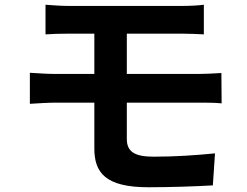

<svg xmlns="http://www.w3.org/2000/svg" viewBox="-20 -755 1040 810"><path d="M106 -448V-317C136 -319 186 -322 215 -322H378V-129C378 -28 423 35 606 35C700 35 813 31 878 27L887 -108C807 -100 718 -94 629 -94C549 -94 515 -114 515 -169V-322H820C842 -322 887 -322 915 -319L914 -447C888 -445 838 -443 817 -443H515V-613H750C786 -613 814 -611 840 -610V-735C816 -732 784 -730 750 -730C662 -730 354 -730 269 -730C233 -730 201 -733 172 -735V-610C201 -612 233 -613 269 -613H378V-443H215C184 -443 134 -446 106 -448Z"/></svg>

Font: Noto Sans CJK SC
Style: Bold
Weight: 700
Designer: Ryoko NISHIZUKA 西塚涼子 (kana, bopomofo & ideographs); Paul D. Hunt (Latin, Greek & Cyrillic); Sandoll Communications 산돌커뮤니
Foundry: Adobe
Version: Version 2.004;hotconv 1.0.118;makeotfexe 2.5.65603